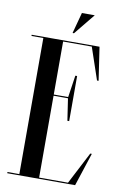

<svg xmlns="http://www.w3.org/2000/svg" viewBox="-94 -903 607 956"><g transform="rotate(10 209.5 -425.0)"><path d="M240.5 -850 212 -744H219L305.5 -850ZM319.1 -6H173V-420H245.9L262.5 -309H271.5V-537H262.5L245.9 -426H173V-694H318L373 -532H381L356 -700H13V-694H73V-6H13V0H356L411 -168H403Z"/></g></svg>

Font: Picaflor 72 pt
Style: Regular
Weight: 400
Designer: Ariel Martín Pérez
Foundry: Tunera Type Foundry
Version: Version 1.000;hotconv 1.0.109;makeotfexe 2.5.65596